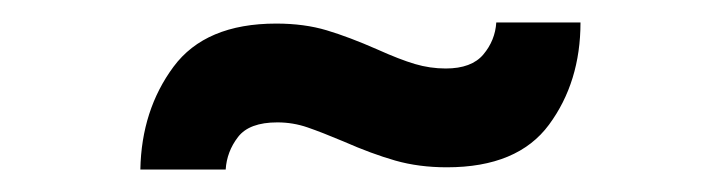

<svg xmlns="http://www.w3.org/2000/svg" viewBox="-20 -465 642 171"><path d="M105 -314Q106 -367 134.5 -405.5Q163 -444 226 -444Q251 -444 271 -438Q291 -432 316 -421Q336 -412 349.5 -408Q363 -404 377 -404Q400 -404 410.5 -416.5Q421 -429 422 -445H497Q497 -392 469 -354Q441 -316 378 -316Q353 -316 332 -322Q311 -328 286 -339Q267 -347 254 -351.5Q241 -356 227 -356Q202 -356 192 -343Q182 -330 181 -314Z"/></svg>

Font: Lopes Sans
Style: Bold
Weight: 700
Designer: Gabriel Lam, Diego Maldonado
Foundry: TypeRant, Foresti Design
Version: Version 4.000